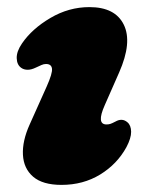

<svg xmlns="http://www.w3.org/2000/svg" viewBox="-20 -505 414 540"><path d="M279.5 -155Q285.5 -155 290.2 -156.5Q295 -158 304.5 -163Q323.5 -174 338.5 -161Q348.5 -152.5 348.8 -134.5Q349 -116.5 335.5 -91Q309.5 -43.5 261.8 -14.2Q214 15 153 15Q100 15 73.2 -8Q46.5 -31 44.5 -69.8Q42.5 -108.5 63.5 -155L111 -261Q128 -299 126.2 -312Q124.5 -325 109.5 -325Q103 -325 96.8 -322.2Q90.5 -319.5 81 -315Q67.5 -308.5 57.2 -308.8Q47 -309 40 -314Q27.5 -322.5 27 -341.5Q26.5 -360.5 42 -383Q70 -424 121.8 -454.5Q173.5 -485 231.5 -485Q304 -485 328.2 -435.5Q352.5 -386 315 -301L274.5 -209Q250.5 -155 279.5 -155Z"/></svg>

Font: Fraunces 9pt SuperSoft Black
Style: Italic
Weight: 900
Italic angle: -16°
Version: Version 1.000;[0bf87f6ff]